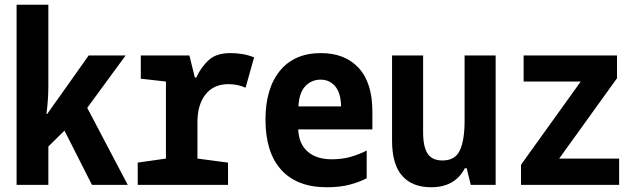

<svg xmlns="http://www.w3.org/2000/svg" viewBox="-20 -780 2690 810"><path d="M50 0V-760H184V-421Q184 -389 182 -359.5Q180 -330 176 -299H179Q192 -318 206.5 -338Q221 -358 238 -382L354 -546H510L348 -325L519 0H368L252 -229L184 -162V0Z M561 0V-94L680 -111V-436L574 -448V-546H779L802 -453H808Q829 -498 861 -527Q893 -556 952 -556Q977 -556 1002 -552Q1027 -548 1052 -538L1016 -410Q1001 -417 982.5 -421Q964 -425 944 -425Q881 -425 847 -381.5Q813 -338 813 -266V-111L942 -94V0Z M1359 10Q1233 10 1166.5 -63.5Q1100 -137 1100 -275Q1100 -407 1161 -481.5Q1222 -556 1334 -556Q1435 -556 1493 -493.5Q1551 -431 1551 -309V-234H1238Q1241 -172 1278.5 -140Q1316 -108 1379 -108Q1425 -108 1462 -119Q1499 -130 1527 -145V-28Q1499 -13 1457 -1.5Q1415 10 1359 10ZM1419 -331Q1418 -388 1394 -416Q1370 -444 1333 -444Q1294 -444 1268 -416.5Q1242 -389 1239 -331Z M1799 10Q1719 10 1676.5 -38.5Q1634 -87 1634 -186V-546H1765V-222Q1765 -161 1784 -132Q1803 -103 1847 -103Q1900 -103 1920 -145.5Q1940 -188 1940 -271V-546H2071V0H1966L1949 -70H1941Q1899 10 1799 10Z M2178 0V-85L2430 -436H2189V-546H2583V-450L2339 -111H2592V0Z"/></svg>

Font: Noto Sans Mono Condensed
Style: Bold
Weight: 700
Width: 3
Designer: Monotype Design Team
Foundry: Monotype Imaging Inc.
Version: Version 2.014